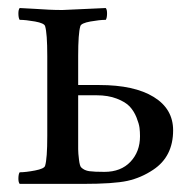

<svg xmlns="http://www.w3.org/2000/svg" viewBox="-20 -453 472 476"><path d="M28.8 2.9Q25.4 -1 25.6 -11.5Q25.9 -22 28.8 -25.9Q43.5 -25.9 66.7 -30.3Q89.8 -34.7 91.8 -42Q97.2 -59.6 97.2 -116.2V-314Q97.2 -370.6 91.8 -388.2Q89.8 -395.5 66.9 -399.7Q43.9 -403.8 28.8 -403.8Q25.9 -407.7 25.6 -418.5Q25.4 -429.2 28.8 -433.1Q43 -432.6 64 -431.2Q85 -429.7 101.1 -429Q117.2 -428.2 134.8 -428.2Q139.6 -428.2 242.2 -433.1Q245.6 -429.2 245.4 -418.5Q245.1 -407.7 242.2 -403.8Q227.1 -403.8 204.1 -399.7Q181.2 -395.5 179.2 -388.2Q173.8 -370.6 173.8 -314V-242.2H226.1Q313 -242.2 361.1 -212.6Q409.2 -183.1 409.2 -129.9Q409.2 -64.9 359.9 -32.2Q330.1 -12.2 295.9 -4.6Q261.7 2.9 185.1 2.9ZM173.8 -83Q173.8 -73.2 175.8 -57.4Q177.7 -41.5 181.2 -38.1Q189 -30.3 201.4 -28.6Q213.9 -26.9 238.8 -26.9Q279.8 -26.9 303.5 -52Q327.1 -77.1 327.1 -115.2Q327.1 -126 325.9 -136Q324.7 -146 318.4 -161.9Q312 -177.7 301.5 -189Q291 -200.2 269.5 -208.5Q248 -216.8 219.2 -216.8H173.8Z"/></svg>

Font: Crimson
Style: Roman
Weight: 400
Version: Version 0.8